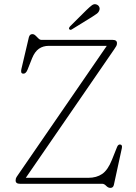

<svg xmlns="http://www.w3.org/2000/svg" viewBox="-20 -894 662 934"><path d="M535.5 -654 105.5 -29H409.5Q449.5 -29 477 -47.8Q504.5 -66.5 524.5 -116.5L549.5 -179Q555 -192.5 565 -191Q576.5 -189.5 572.5 -172L534 5Q531 20 517 20Q506 20 496.5 10Q487 0 477 0H77Q56 0 56 -16Q56 -26 60.5 -32.8Q65 -39.5 69.5 -46L499.5 -671H217.5Q189.5 -671 169.2 -656.8Q149 -642.5 136 -610.5L114 -555Q105.5 -533.5 91 -536Q79.5 -537.5 84 -558L120.5 -713Q124.5 -728 137.5 -728Q145.5 -728 152.8 -721Q160 -714 167 -707Q174 -700 181.5 -700H528Q549 -700 549 -684Q549 -676 545.8 -670.2Q542.5 -664.5 535.5 -654ZM400.5 -845Q416.5 -860.5 427.2 -868.5Q438 -876.5 450 -872Q459 -868.5 462.8 -860.2Q466.5 -852 463 -843.5Q460 -834 450.5 -827Q441 -820 429 -812.5L328.5 -750.5Q321.5 -746.5 317 -752Q314.5 -755 316.2 -758.8Q318 -762.5 320.5 -765.5Z"/></svg>

Font: Fraunces 9pt SuperSoft Thin
Style: Regular
Weight: 100
Version: Version 1.000;[b76b70a41]